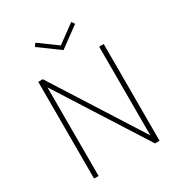

<svg xmlns="http://www.w3.org/2000/svg" viewBox="-242 -1252 1330 1418"><g transform="rotate(-30 423.0 -543.0)"><path d="M144 0H182.5V-755.5L663.5 0H702.5V-825H663.5V-68.5L182.5 -825H144ZM423 -934.5 594.5 -1060 576 -1086 423 -974 270 -1086 251.5 -1060Z"/></g></svg>

Font: Spartan ExtraLight
Style: Regular
Weight: 200
Designer: Matt Bailey, Mirko Velimirovic
Foundry: Matt Bailey
Version: Version 1.003; ttfautohint (v1.8.3)